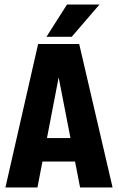

<svg xmlns="http://www.w3.org/2000/svg" viewBox="-20 -831 523 851"><path d="M380 -219V-115H103V-219ZM479 0H335L240 -488L146 0H4L149 -636H331ZM186 -668 277 -811H421L298 -668Z"/></svg>

Font: Teko Light SemiBold
Style: Regular
Weight: 600
Version: Version 2.000;gftools[0.9.28.dev9+g7d2139d.d20230707]